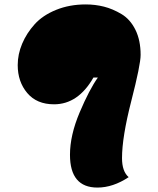

<svg xmlns="http://www.w3.org/2000/svg" viewBox="-20 -754 714 867"><path d="M420 93Q296 93 296 -55Q296 -143 339.5 -246Q383 -349 422 -404H402Q333 -283 224 -283Q146 -283 103 -334Q60 -385 60 -460Q60 -509 80 -556.5Q100 -604 136.5 -644.5Q173 -685 233.5 -709.5Q294 -734 367 -734Q410 -734 449.5 -724Q489 -714 528.5 -690.5Q568 -667 591.5 -619.5Q615 -572 615 -506Q615 -462 573 -298.5Q531 -135 531 -40Q531 20 561 46Q490 93 420 93Z"/></svg>

Font: Lemonada
Style: Bold
Weight: 700
Designer: Mohamed Gaber (Arabic), Eduardo Tunni (Latin)
Foundry: Kief Type Foundry
Version: Version 4.004